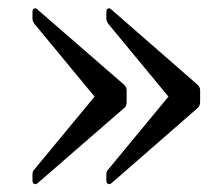

<svg xmlns="http://www.w3.org/2000/svg" viewBox="-20 -475 553 473"><path d="M60 -31V-46Q60 -53 65 -58L213 -237L65 -416Q60 -423 60 -429V-445Q60 -452 64 -454Q68 -456 73 -451L286 -266Q292 -260 292 -253V-223Q292 -214 286 -209L73 -24Q68 -20 64 -22Q60 -24 60 -31ZM242 -31V-46Q242 -53 247 -58L395 -237L247 -416Q242 -423 242 -429V-445Q242 -452 246 -454Q250 -456 255 -451L467 -266Q473 -260 473 -253V-223Q473 -215 467 -209L255 -24Q250 -20 246 -22Q242 -24 242 -31Z"/></svg>

Font: Zen Old Mincho Medium
Style: Regular
Weight: 500
Designer: Yoshimichi Ohira
Foundry: Positype
Version: Version 1.500